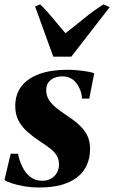

<svg xmlns="http://www.w3.org/2000/svg" viewBox="-31 -824 509 856"><path d="M367 -384.5H335Q332 -424 309.2 -453.8Q286.5 -483.5 246.5 -483.5Q228 -483.5 211.8 -477Q195.5 -470.5 185.2 -457.2Q175 -444 175 -422Q175 -398 187 -379Q199 -360 218.8 -344Q238.5 -328 262.5 -312Q295 -291 319 -269.8Q343 -248.5 356.8 -222.5Q370.5 -196.5 370.5 -160.5Q370.5 -119 355.5 -86.8Q340.5 -54.5 311.5 -32.5Q282.5 -10.5 240.5 0.8Q198.5 12 143.5 12Q110.5 12 78.2 6.8Q46 1.5 21.8 -6.8Q-2.5 -15 -11 -21.5L16.5 -138.5H49Q55.5 -107.5 68.8 -80Q82 -52.5 104 -35.2Q126 -18 158 -18Q179.5 -18 196.2 -27.5Q213 -37 222.5 -53.5Q232 -70 232 -90Q232 -113 222.2 -129.8Q212.5 -146.5 192.5 -162Q172.5 -177.5 142.5 -197Q114 -216 90 -237.5Q66 -259 51.5 -286.5Q37 -314 37 -351Q37 -404 65.2 -440Q93.5 -476 145.5 -494.5Q197.5 -513 270 -513Q292 -513 316.8 -510.5Q341.5 -508 361.5 -504.5Q381.5 -501 389 -497ZM206.5 -571.5 125.5 -795 148 -804.5Q176 -778 204.5 -743Q233 -708 261 -676Q303.5 -709 344.8 -742.8Q386 -776.5 430.5 -804.5L458 -792L287 -571.5Z"/></svg>

Font: Merriweather 144pt ExtraBold
Style: Italic
Weight: 800
Italic angle: -7.8°
Version: Version 2.101